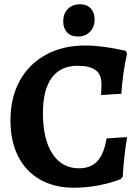

<svg xmlns="http://www.w3.org/2000/svg" viewBox="-20 -867 656 899"><path d="M29 -303Q29 -409 72 -488Q115 -567 194.5 -610.5Q274 -654 379 -654Q459 -654 569 -629L575 -616Q555 -529 548 -428L453 -422Q455 -449 455 -474Q455 -518 428 -538.5Q401 -559 343 -559Q264 -559 222.5 -503Q181 -447 181 -338Q181 -215 225.5 -147Q270 -79 350 -79Q405 -79 436 -112.5Q467 -146 479 -219L575 -225Q558 -119 555 -40L545 -28Q502 -11 444 0.5Q386 12 326 12Q235 12 168 -26Q101 -64 65 -135Q29 -206 29 -303ZM276 -767Q276 -803 297.5 -825Q319 -847 355 -847Q387 -847 405 -827.5Q423 -808 423 -776Q423 -741 401.5 -718.5Q380 -696 345 -696Q312 -696 294 -715.5Q276 -735 276 -767Z"/></svg>

Font: Alegreya
Style: Bold
Weight: 700
Designer: Juan Pablo del Peral
Foundry: Huerta Tipografica
Version: Version 2.008; ttfautohint (v1.8)